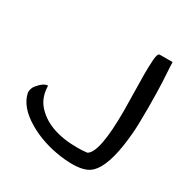

<svg xmlns="http://www.w3.org/2000/svg" viewBox="-146 -733 821 853"><g transform="rotate(30 264.5 -307.0)"><path d="M418.9 -319.3 416 -503.9Q416 -547.9 418.5 -581.5Q420.9 -615.2 432.6 -615.2H498Q498 -599.6 501 -554.7Q503.9 -509.8 504.9 -464.4Q505.9 -418.9 505.9 -386.7Q505.9 -354.5 504.9 -303.2Q503.9 -252 495.1 -190.4Q474.6 -48.8 417 -15.6Q373 8.8 277.3 -3.9Q180.7 -17.6 107.4 -60.5Q21.5 -110.4 8.8 -177.7Q8.8 -200.2 23.4 -216.8Q49.8 -248 71.3 -248Q72.3 -192.4 101.6 -156.2Q169.9 -74.2 321.3 -74.2Q346.7 -74.2 371.1 -77.1Q418.9 -102.5 418.9 -319.3Z"/></g></svg>

Font: Architects Daughter
Style: Regular
Weight: 400
Designer: Kimberly Geswein
Foundry: Kimberly Geswein
Version: Version 1.002 2010